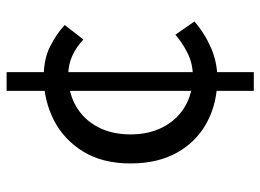

<svg xmlns="http://www.w3.org/2000/svg" viewBox="-126 -644 806 595"><g transform="rotate(-90 277.5 -347.0)"><path d="M332 -77Q255 -77 195.5 -109Q136 -141 102 -201Q68 -261 68 -346Q68 -433 105 -493Q142 -553 203 -584Q264 -615 337 -615Q391 -615 430 -595.5Q469 -576 497 -550L452 -492Q429 -514 401.5 -526.5Q374 -539 342 -539Q287 -539 245.5 -515Q204 -491 181 -447.5Q158 -404 158 -346Q158 -289 180.5 -245.5Q203 -202 244 -177.5Q285 -153 340 -153Q378 -153 410.5 -169.5Q443 -186 467 -207L508 -148Q471 -116 426 -96.5Q381 -77 332 -77ZM293 36V-730H351V36Z"/></g></svg>

Font: Noto Sans HK Thin
Style: Regular
Weight: 400
Version: Version 2.004-H2;hotconv 1.0.118;makeotfexe 2.5.65603